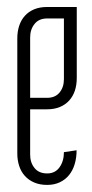

<svg xmlns="http://www.w3.org/2000/svg" viewBox="-20 -517 263 547"><path d="M114.3 -464.4Q90.8 -464.4 78.4 -448.7Q65.9 -433.1 65.9 -410.6V-238.3H114.3Q137.2 -238.3 149.7 -253.4Q162.1 -268.6 162.1 -291.5V-464.4ZM198.7 -497.1V-294.9Q198.7 -275.4 193.4 -259Q188 -242.7 177.2 -230.7Q166.5 -218.8 150.6 -212.2Q134.8 -205.6 114.3 -205.6H65.9V-76.2Q65.9 -53.7 78.4 -38.3Q90.8 -22.9 114.3 -22.9Q137.2 -22.9 149.7 -40.5Q162.1 -58.1 162.1 -83.5L198.2 -88.9Q198.2 -67.9 192.9 -49.8Q187.5 -31.7 177 -18.6Q166.5 -5.4 150.6 2.2Q134.8 9.8 114.3 9.8Q93.3 9.8 77.4 2.9Q61.5 -3.9 50.8 -15.9Q40 -27.8 34.7 -44.2Q29.3 -60.5 29.3 -79.6V-407.7Q29.3 -427.2 34.7 -443.6Q40 -460 50.8 -471.9Q61.5 -483.9 77.4 -490.5Q93.3 -497.1 114.3 -497.1Z"/></svg>

Font: Tulpen One
Style: Regular
Weight: 400
Designer: Naima Ben Ayed
Foundry: Naima Ben Ayed, Anton Koovit
Version: Version 1.002